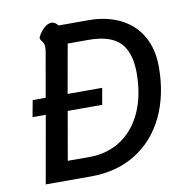

<svg xmlns="http://www.w3.org/2000/svg" viewBox="-80 -794 836 871"><g transform="rotate(-10 337.5 -359.0)"><path d="M659 -437Q659 -307 611.5 -208Q564 -109 476 -54.5Q388 0 270 0H61L116 -311H55L69 -387H129L166 -598Q167 -604 167 -613Q167 -630 158 -641Q149 -652 149 -657Q149 -661 152 -667Q161 -685 178.5 -701.5Q196 -718 214 -718Q230 -718 243 -700H381Q465 -700 528 -668.5Q591 -637 625 -577.5Q659 -518 659 -437ZM555 -427Q555 -521 511 -566.5Q467 -612 366 -612H270L230 -387H389L376 -311H217L178 -88H278Q361 -88 424 -130Q487 -172 521 -248.5Q555 -325 555 -427Z"/></g></svg>

Font: Niramit Medium
Style: Italic
Weight: 500
Italic angle: -10°
Designer: Katatrad Aksorn Co.,Ltd.
Foundry: Cadson Demak Co.,Ltd.
Version: Version 1.000; ttfautohint (v1.6)